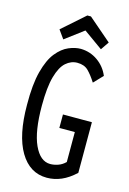

<svg xmlns="http://www.w3.org/2000/svg" viewBox="-122 -853 619 923"><g transform="rotate(15 187.5 -392.0)"><path d="M207 10Q122 10 73.5 -71.5Q25 -153 25 -305Q24 -406 41 -470.5Q58 -535 86 -569.5Q114 -604 146 -617.5Q178 -631 206 -631Q253 -630 290.5 -603.5Q328 -577 346 -534L303 -489Q282 -522 262 -542Q242 -562 207 -562Q176 -562 150.5 -539.5Q125 -517 110 -464Q95 -411 95 -319Q95 -191 125.5 -124.5Q156 -58 206 -58Q225 -58 245 -65Q265 -72 281 -88V-237H204V-304H348V-52Q314 -20 279 -5Q244 10 207 10ZM112 -653 82 -695 194 -794H212L327 -695L299 -654L204 -722Z"/></g></svg>

Font: Inconsolata Condensed Medium
Style: Regular
Weight: 500
Width: 3
Monospace: yes
Designer: Raph Levien, Cyreal, Brenton Simpson
Foundry: Raph Levien, Cyreal, Google
Version: Version 3.100; ttfautohint (v1.8.4.7-5d5b)